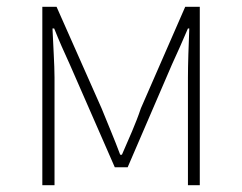

<svg xmlns="http://www.w3.org/2000/svg" viewBox="-20 -547 714 567"><path d="M105 0H141V-318C141 -357 137 -412 135 -463H140C155 -425 170 -392 186 -357L319 -53H357L488 -357C504 -392 519 -425 535 -463H539C537 -412 535 -357 535 -318V0H570V-527H527L396 -227C381 -182 360 -136 340 -90H335C318 -136 298 -182 280 -227L147 -527H105Z"/></svg>

Font: Genne Gothic ExtraLight
Style: Regular
Weight: 250
Designer: Ryoko NISHIZUKA (kana & ideographs); Paul D. Hunt (Latin, Greek & Cyrillic); Wenlong ZHANG (bopomofo); Sandoll Communica
Foundry: Adobe Systems Incorporated
Version: Version 1.004;PS 1.004;hotconv 16.6.51;makeotf.lib2.5.65220